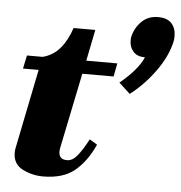

<svg xmlns="http://www.w3.org/2000/svg" viewBox="-52 -759 773 819"><g transform="rotate(5 334.5 -350.0)"><path d="M669 -636Q669 -620 667 -612Q653 -548 606 -483Q559 -418 500 -373L452 -417Q529 -481 551 -534Q518 -534 501 -553Q484 -572 484 -600Q484 -610 485 -615Q494 -655 522 -682.5Q550 -710 592 -710Q632 -710 650.5 -689Q669 -668 669 -636ZM303 -498H436L425 -441H291L224 -115Q223 -110 223 -101Q223 -68 258 -68Q282 -68 303 -94.5Q324 -121 347 -165L380 -145Q347 -72 297.5 -31Q248 10 162 10Q115 10 74 -11Q33 -32 33 -81Q33 -93 36 -105L104 -441H37L49 -498H116Q160 -509 189.5 -543.5Q219 -578 237 -632H330Z"/></g></svg>

Font: Trirong Black
Style: Italic
Weight: 900
Italic angle: -12°
Designer: Katatrad Team
Foundry: CadsonDemak
Version: Version 1.001